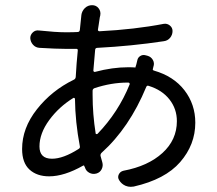

<svg xmlns="http://www.w3.org/2000/svg" viewBox="-20 -680 829 734"><path d="M340.8 -342.8Q334 -339.8 334 -333V-317.4Q334 -243.2 345.7 -169.9Q345.7 -168 348.1 -167.5Q350.6 -167 352.5 -168Q432.6 -251 475.6 -357.4Q476.6 -359.4 475.1 -361.8Q473.6 -364.3 470.7 -364.3H467.8Q405.3 -364.3 340.8 -342.8ZM266.6 -301.8Q266.6 -303.7 264.6 -305.2Q262.7 -306.6 260.7 -305.7Q205.1 -271.5 168 -220.7Q130.9 -169.9 130.9 -120.1Q130.9 -73.2 178.7 -73.2Q221.7 -73.2 280.3 -110.4Q287.1 -114.3 285.2 -121.1Q267.6 -213.9 266.6 -301.8ZM504.9 -449.2Q506.8 -460 516.1 -465.8Q525.4 -471.7 536.1 -468.8L543.9 -466.8Q557.6 -462.9 564.5 -450.7Q571.3 -438.5 566.4 -424.8Q565.4 -420.9 564.5 -417Q562.5 -412.1 568.4 -410.2Q643.6 -388.7 685.1 -335Q726.6 -281.2 726.6 -210.9Q726.6 -127 668.9 -60.5Q611.3 5.9 491.2 33.2Q485.4 34.2 479.5 34.2Q469.7 34.2 460 30.3Q444.3 23.4 435.5 8.8Q428.7 -2 434.1 -13.2Q439.5 -24.4 452.1 -27.3Q545.9 -44.9 601.1 -95.2Q656.2 -145.5 656.2 -216.8Q656.2 -263.7 627.9 -299.8Q599.6 -335.9 548.8 -351.6Q542 -354.5 539.1 -347.7Q474.6 -191.4 368.2 -95.7Q363.3 -90.8 364.3 -84Q368.2 -69.3 371.1 -59.6Q375 -45.9 368.7 -33.2Q362.3 -20.5 348.6 -16.6Q334 -12.7 321.3 -19.5Q308.6 -26.4 304.7 -40Q303.7 -42 302.7 -43.9Q301.8 -48.8 297.9 -46.9Q225.6 -5.9 168 -5.9Q121.1 -5.9 92.8 -31.7Q64.5 -57.6 64.5 -110.4Q64.5 -190.4 121.1 -262.2Q177.7 -334 261.7 -375Q268.6 -377.9 269.5 -385.7Q272.5 -439.5 277.3 -486.3Q278.3 -494.1 270.5 -493.2Q256.8 -493.2 231.4 -493.2Q195.3 -493.2 130.9 -497.1Q116.2 -498 106.4 -508.8Q96.7 -519.5 95.7 -534.2Q95.7 -546.9 105.5 -556.2Q115.2 -565.4 128.9 -563.5Q193.4 -556.6 231.4 -556.6Q261.7 -556.6 276.4 -557.6Q284.2 -557.6 285.2 -565.4Q286.1 -578.1 288.6 -598.1Q291 -618.2 291 -621.1Q291 -621.1 291 -622.1Q293 -637.7 304.7 -649.4Q316.4 -660.2 332 -660.2Q347.7 -660.2 356.9 -648.4Q366.2 -636.7 363.3 -621.1Q361.3 -614.3 360.4 -606Q359.4 -597.7 357.4 -585.9Q355.5 -574.2 354.5 -567.4Q353.5 -564.5 355.5 -562.5Q357.4 -560.5 360.4 -560.5Q495.1 -567.4 606.4 -588.9Q619.1 -590.8 629.4 -582.5Q639.6 -574.2 639.6 -561.5Q639.6 -546.9 630.4 -535.6Q621.1 -524.4 606.4 -522.5Q483.4 -503.9 352.5 -497.1Q344.7 -497.1 343.8 -490.2Q339.8 -443.4 336.9 -410.2Q336.9 -407.2 339.4 -405.8Q341.8 -404.3 343.8 -405.3Q410.2 -422.9 469.7 -422.9Q489.3 -422.9 498 -421.9Q498 -422.9 498 -423.8Q501 -431.6 504.9 -449.2Z"/></svg>

Font: Gen Jyuu Gothic P Regular
Style: Regular
Weight: 400
Designer: [Source Han Sans]
Ryoko NISHIZUKA  (kana & ideographs); Paul D. Hunt (Latin, Greek & Cyrillic); Wenlong ZHANG  (bopomofo
Version: Version 1.002.20150607